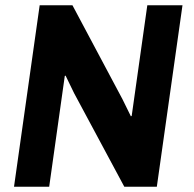

<svg xmlns="http://www.w3.org/2000/svg" viewBox="-20 -706 734 726"><path d="M33 0 130 -686H254L443 -331L475 -266L478 -268L537 -686H670L573 0H450L260 -354L228 -420L225 -419L166 0Z"/></svg>

Font: Chivo Medium SemiBold
Style: Italic
Weight: 600
Italic angle: -8.05°
Version: Version 2.002